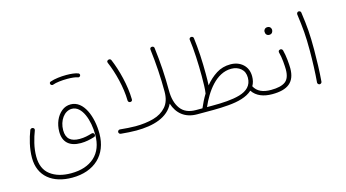

<svg xmlns="http://www.w3.org/2000/svg" viewBox="-90 -960 2752 1529"><g transform="rotate(-15 1286.0 -195.5)"><path d="M367.7 -539.1C371.1 -531.7 377.9 -528.3 383.3 -528.3C384.8 -528.3 386.2 -528.3 387.7 -528.8C417 -540 464.4 -544.9 509.8 -544.9C544.4 -544.9 577.1 -541.5 596.2 -534.2C597.7 -533.7 599.6 -533.2 601.1 -533.2C605 -533.2 610.8 -535.6 614.7 -542C616.2 -544.4 616.7 -546.4 616.7 -548.8C616.7 -552.7 615.2 -559.6 607.4 -563.5C584 -572.8 548.8 -576.7 509.8 -576.7C463.4 -576.7 412.6 -570.8 377.9 -558.6C370.6 -556.2 366.7 -551.8 366.7 -545.4C366.7 -543.5 367.2 -541.5 367.7 -539.1ZM75.2 -9.8C75.2 143.6 185.5 225.6 345.7 225.6C528.3 225.6 644.5 117.2 644.5 -58.1C644.5 -197.3 589.8 -341.8 482.4 -341.8C454.1 -341.8 429.2 -333 407.7 -315.4C364.3 -280.3 338.9 -220.2 338.9 -154.3C338.9 -66.4 391.1 -22.5 482.4 -22.5C523.9 -22.5 557.6 -30.3 594.7 -41.5C604.5 -43.9 606.9 -51.8 606.9 -57.1C606.9 -59.1 606.4 -61 606 -63C603.5 -71.3 596.2 -75.2 590.3 -75.2C588.9 -75.2 586.9 -75.2 585.4 -74.7C550.8 -64.5 521.5 -57.1 481.9 -57.1C411.1 -57.1 372.1 -86.9 372.1 -157.7C372.1 -237.3 419.4 -305.2 482.4 -305.2C566.4 -305.2 609.9 -177.2 609.9 -57.6C609.9 21.5 586.4 82.5 539.6 125.5C492.2 168 427.7 189.5 345.7 189.5C275.4 189.5 218.8 173.3 175.8 140.6C132.3 107.9 110.8 57.1 110.8 -10.7C110.8 -46.4 115.2 -82.5 124 -119.1C132.8 -155.3 142.6 -187 153.8 -214.8C154.8 -217.8 155.3 -220.2 155.3 -222.7C155.3 -229.5 151.4 -234.4 144 -237.8C142.1 -238.3 140.1 -238.8 137.7 -238.8C133.3 -238.8 124 -237.3 120.1 -228C96.2 -167 75.2 -87.4 75.2 -9.8Z M1210 -597.7C1224.6 -479 1231.9 -362.3 1231.9 -246.6C1231.9 -193.4 1218.8 -151.9 1192.4 -122.1C1166 -91.8 1130.9 -70.3 1086.4 -58.1C1042 -45.9 992.2 -39.6 938 -39.6C898.9 -39.6 857.4 -43 811 -47.4H808.6C800.3 -47.4 793 -41 791.5 -31.7V-30.3C791.5 -22 797.4 -13.7 807.6 -12.2C852.5 -7.8 895.5 -4.9 935.1 -4.9C1077.6 -4.9 1198.7 -41.5 1246.6 -143.1C1273.4 -57.1 1337.9 -4.4 1435.5 -4.4H1436C1447.8 -4.4 1453.6 -10.3 1453.6 -22C1453.6 -33.7 1447.8 -39.6 1436 -39.6H1435.5C1377.9 -39.6 1335.4 -58.1 1308.6 -95.2C1281.2 -132.3 1267.6 -182.6 1267.6 -246.6C1267.6 -364.3 1260.3 -481 1245.1 -602.1C1244.6 -612.3 1234.9 -617.2 1227.5 -617.2H1225.1C1214.8 -615.7 1210 -610.4 1210 -600.6V-597.7ZM854.5 -584C893.1 -494.6 927.7 -362.3 928.7 -253.9C929.2 -243.7 937.5 -236.8 945.8 -236.8H947.3C958.5 -237.3 964.4 -243.2 964.4 -253.9V-255.9C962.4 -370.1 927.7 -503.4 888.2 -597.2C884.3 -606.9 875.5 -608.4 871.1 -608.4C868.7 -608.4 866.7 -607.9 864.3 -606.9C856.4 -603.5 852.5 -598.6 852.5 -592.3C852.5 -589.8 853 -586.9 854.5 -584Z M1418.5 -22C1418.5 -12.2 1426.3 -4.4 1436 -4.4H1569.8C1611.3 -4.4 1652.8 -6.3 1694.3 -9.8C1776.4 -16.6 1848.6 -35.2 1893.1 -76.7C1926.8 -25.4 1986.3 -4.4 2055.2 -4.4H2055.7C2067.4 -4.4 2073.2 -10.3 2073.2 -22C2073.2 -33.7 2067.4 -39.6 2055.7 -39.6H2055.2C1989.3 -39.6 1942.4 -59.1 1917.5 -106.4C1930.7 -128.4 1937 -154.3 1937 -183.6C1937 -225.1 1923.3 -258.3 1896.5 -283.2C1869.1 -308.1 1834.5 -320.3 1793 -320.3C1750.5 -320.3 1711.4 -309.6 1676.8 -287.6C1642.1 -265.6 1610.8 -237.3 1583.5 -203.6C1585 -231.4 1585.4 -263.7 1585.4 -298.3C1585.4 -347.2 1584 -398.9 1581.1 -453.1C1577.6 -507.3 1573.2 -554.7 1567.9 -596.2C1567.4 -606.4 1558.1 -611.8 1550.3 -611.8H1547.4C1539.1 -611.3 1532.2 -603.5 1532.2 -595.7C1532.2 -594.7 1532.2 -593.8 1532.7 -592.3C1544.4 -511.7 1549.8 -390.1 1549.8 -290.5C1549.8 -231.9 1548.8 -181.6 1543.5 -147.9V-147C1522 -111.8 1503.9 -75.2 1488.8 -39.6H1436C1424.3 -39.6 1418.5 -33.7 1418.5 -22ZM1790.5 -284.7C1822.8 -284.7 1849.1 -275.4 1870.1 -257.3C1891.1 -239.3 1901.4 -213.9 1901.4 -182.1C1901.4 -117.2 1860.8 -80.6 1797.4 -62C1733.9 -43.5 1651.9 -39.6 1571.3 -39.6H1526.4C1577.1 -155.8 1665.5 -284.7 1790.5 -284.7Z M2038.1 -22C2038.1 -12.2 2045.9 -4.4 2055.7 -4.4C2182.6 -4.4 2247.1 -51.3 2247.1 -167C2247.1 -184.1 2245.6 -207.5 2242.7 -237.3C2239.7 -266.6 2234.9 -293.5 2228.5 -318.4C2226.1 -327.6 2217.8 -332.5 2211.4 -332.5C2210 -332.5 2208.5 -332.5 2207 -332C2197.3 -330.1 2192.4 -324.7 2192.4 -315.4C2192.4 -314 2192.4 -312.5 2192.9 -311C2199.2 -287.1 2204.1 -261.2 2206.5 -232.9C2209 -204.1 2210.4 -182.1 2210.4 -167C2210.4 -118.2 2197.8 -85 2172.9 -66.9C2147.9 -48.8 2108.9 -39.6 2055.7 -39.6C2043.9 -39.6 2038.1 -33.7 2038.1 -22ZM2124 -501.5C2124 -496.1 2125.5 -491.2 2126 -486.8C2129.4 -476.6 2138.2 -466.8 2154.3 -466.8C2179.2 -466.8 2186.5 -486.3 2186.5 -500.5C2186.5 -506.3 2184.6 -511.7 2181.2 -517.1C2176.8 -524.4 2168.5 -530.3 2155.3 -530.3C2135.7 -530.3 2124 -515.6 2124 -501.5Z M2411.6 -566.9C2427.7 -446.3 2433.6 -387.7 2433.6 -261.7C2433.6 -181.6 2430.2 -80.1 2423.3 -2V-0.5C2423.3 7.8 2430.2 15.6 2439.5 17.1H2440.9C2449.2 17.1 2458.5 10.3 2459 1C2465.8 -78.6 2468.8 -179.2 2468.8 -260.3C2468.8 -389.2 2463.9 -450.2 2446.8 -571.8C2446.3 -581.1 2437 -586.9 2429.7 -586.9H2427.2C2417.5 -586.4 2411.6 -576.7 2411.6 -568.4V-566.9Z"/></g></svg>

Font: Mikhak ExtraLight
Style: Regular
Weight: 200
Designer: Amin Abedi
Version: Version 3.2